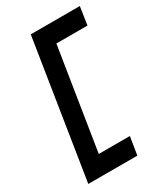

<svg xmlns="http://www.w3.org/2000/svg" viewBox="-179 -715 740 861"><g transform="rotate(-30 191.0 -285.0)"><path d="M16 70H270L285 -23H124L207 -547H368L382 -640H128Z"/></g></svg>

Font: Charger Sport
Style: BdObl
Weight: 700
Designer: Jasper
Foundry: Cannot Into Space Fonts
Version: Version 1.1